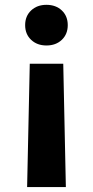

<svg xmlns="http://www.w3.org/2000/svg" viewBox="-20 -761 378 781"><path d="M90.3 0 101.1 -501.7H237.3L247.9 0ZM168.9 -576Q130.9 -576 106.6 -599Q82.3 -622 82.3 -658.8Q82.3 -695.6 106.6 -718.5Q130.9 -741.4 168.9 -741.4Q207.3 -741.4 231.5 -718.5Q255.6 -695.6 255.6 -658.8Q255.6 -622 231.5 -599Q207.3 -576 168.9 -576Z"/></svg>

Font: Inter Variable LoSnoCo
Style: Regular
Weight: 400
Designer: Rasmus Andersson
Foundry: rsms
Version: Version 4.000;git-a52131595; featfreeze: case,dlig,ss01,ss02